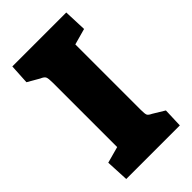

<svg xmlns="http://www.w3.org/2000/svg" viewBox="-210 -741 808 808"><g transform="rotate(-45 194.0 -337.0)"><path d="M32 -102 105 -122V-505Q105 -531 101 -539.5Q97 -548 80 -555L28 -585L33 -674H354L358 -572L286 -552V-162Q286 -138 289.5 -131Q293 -124 308 -117L359 -86L356 0H37Z"/></g></svg>

Font: Suez One
Style: Regular
Weight: 400
Designer: Michal Sahar
Foundry: Hagilda
Version: Version 1.001